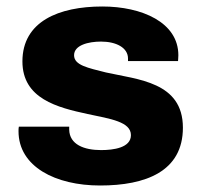

<svg xmlns="http://www.w3.org/2000/svg" viewBox="-20 -559 619 591"><path d="M288 12C428 12 543 -31 543 -166C543 -307 404 -314 306 -336C251 -350 208 -358 208 -389C208 -420 252 -431 291 -431C338 -431 374 -412 374 -379V-371H528C528 -373 529 -382 529 -389C529 -490 417 -539 295 -539C161 -539 49 -493 49 -370C49 -255 157 -228 250 -208C321 -193 383 -184 383 -143C383 -104 329 -97 291 -97C239 -97 194 -114 193 -160V-169H38C37 -165 37 -160 37 -155C37 -46 151 12 288 12Z"/></svg>

Font: Archivo ExtraBold
Style: Regular
Weight: 800
Designer: Hector Gatti
Foundry: Omnibus-Type
Version: Version 2.001